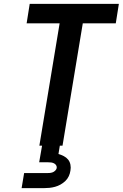

<svg xmlns="http://www.w3.org/2000/svg" viewBox="-20 -755 640 995"><path d="M184 0 289 -634H118L134 -735H596L580 -634H409L304 0ZM92 220 105 142H220Q228 142 236 141.5Q244 141 251.5 138.5Q259 136 265.5 130Q272 124 274 116Q275 108 271 101.5Q267 95 260 91.5Q253 88 245.5 87Q238 86 229 86H183L198 0H290L283 43Q297 47 310.5 54Q324 61 333 72Q342 83 345 98.5Q348 114 345 129Q343 144 336.5 158Q330 172 318.5 183Q307 194 293.5 201.5Q280 209 265.5 213Q251 217 236.5 218.5Q222 220 207 220Z"/></svg>

Font: Iosevka SS04 Extended Oblique
Style: Bold
Weight: 700
Width: 7
Italic angle: -9°
Monospace: yes
Designer: Belleve Invis
Foundry: Belleve Invis
Version: Version 19.0.0; ttfautohint (v1.8.4)